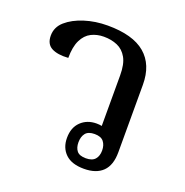

<svg xmlns="http://www.w3.org/2000/svg" viewBox="-107 -657 738 765"><g transform="rotate(20 262.0 -274.5)"><path d="M328 10Q276 10 249.5 -15.5Q223 -41 223 -83Q223 -127 249 -152Q275 -177 315 -177Q327 -177 339 -174.5Q351 -172 358 -166L337 -157V-389Q337 -437 322 -463.5Q307 -490 281.5 -501Q256 -512 224 -512Q195 -512 171 -500Q147 -488 133 -459.5Q119 -431 119 -384Q74 -381 48.5 -394.5Q23 -408 23 -444Q23 -480 51.5 -505Q80 -530 125.5 -544.5Q171 -559 223 -559Q330 -559 382.5 -514.5Q435 -470 435 -385V-99Q435 -44 407.5 -17Q380 10 328 10ZM321 -32Q348 -32 360 -46Q372 -60 372 -83Q372 -106 360.5 -120.5Q349 -135 322 -135Q295 -135 283.5 -120.5Q272 -106 272 -82Q272 -59 283 -45.5Q294 -32 321 -32Z"/></g></svg>

Font: Noto Serif Thai Medium
Style: Regular
Weight: 500
Version: Version 2.001